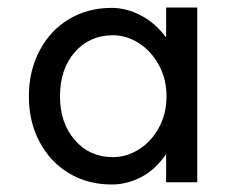

<svg xmlns="http://www.w3.org/2000/svg" viewBox="-20 -483 623 512"><path d="M57 -226Q57 -294 85.5 -348Q114 -402 164 -432Q214 -462 278 -462Q317 -462 355.5 -442Q394 -422 423 -383V-463H506V3H423V-72Q394 -30 356 -10.5Q318 9 278 9Q214 9 164 -21Q114 -51 85.5 -104.5Q57 -158 57 -226ZM424 -226Q424 -272 404 -309Q384 -346 351 -367.5Q318 -389 281 -389Q219 -389 179.5 -344Q140 -299 140 -226Q140 -155 179.5 -109.5Q219 -64 281 -64Q318 -64 351 -85Q384 -106 404 -143Q424 -180 424 -226Z"/></svg>

Font: SUITE Medium
Style: Regular
Weight: 500
Designer: Sun
Foundry: Sun
Version: Version 2.040